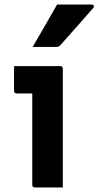

<svg xmlns="http://www.w3.org/2000/svg" viewBox="-20 -831 436 851"><path d="M123 -11Q123 -38.4 123 -78.9Q123 -119.4 123 -166.4Q123 -213.4 123 -260.4Q123 -307.4 123 -348.4Q123 -389.3 123 -416.7H115.8Q110 -416.7 102.4 -416.7Q94.8 -416.7 86.3 -416.7Q77.8 -416.7 69.3 -416.7Q60.9 -416.7 53.3 -416.7Q48.5 -416.7 45.4 -419.7Q42.3 -422.8 42.3 -427.7Q42.3 -454.6 42.3 -482.8Q42.3 -511 42.3 -538Q59.2 -538 80.7 -538Q102.3 -538 126.4 -538Q150.5 -538 173.2 -538Q196 -538 215.4 -538Q234.8 -538 247.4 -538Q251.3 -538 253.3 -536.5Q255.4 -535 256.9 -532.9Q258.4 -530.8 258.4 -527Q258.4 -479.8 258.4 -424.6Q258.4 -369.4 258.4 -312.1Q258.4 -254.8 258.4 -200Q258.4 -145.3 258.4 -97.2Q258.4 -81.5 258.4 -65.3Q258.4 -49.1 258.4 -32.9Q258.4 -16.7 258.4 0Q225.4 0 196.7 0Q167.9 0 134 0Q129.2 0 126.1 -3.1Q123 -6.1 123 -11ZM233 -810.9Q275.6 -810.9 310.3 -810.9Q345 -810.9 386.3 -810.9Q392.6 -810.9 395.3 -805.8Q398.1 -800.7 393.1 -795.5Q368.4 -767.2 346.1 -741.9Q323.7 -716.7 300.4 -690.4Q277.1 -664.2 247.5 -630.9Q245.5 -627.9 241 -625.4Q236.5 -622.9 230.5 -622.9Q201.7 -622.9 176.1 -622.9Q150.6 -622.9 124.5 -622.9Q142.8 -653.8 160.7 -684.9Q178.6 -715.9 196.7 -747.5Q214.7 -779.1 233 -810.9Z"/></svg>

Font: Recursive Sans Linear Light
Style: Regular
Weight: 300
Version: Version 1.085